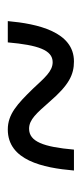

<svg xmlns="http://www.w3.org/2000/svg" viewBox="125 -610 214 505"><g transform="rotate(-90 232.5 -357.0)"><path d="M37 -270H92C99 -350 113 -388 147 -388C171 -388 188 -368 218 -334C262 -283 289 -270 324 -270C402 -270 423 -366 430 -444H374C367 -365 354 -326 322 -326C298 -326 281 -347 252 -378C212 -419 185 -444 145 -444C64 -444 44 -352 37 -270Z"/></g></svg>

Font: Noto Serif Khmer Condensed
Style: Regular
Weight: 400
Width: 3
Designer: Danh Hong and the Monotype Design Team
Foundry: Monotype Imaging Inc.
Version: Version 2.004